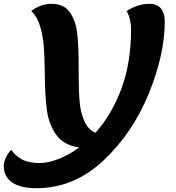

<svg xmlns="http://www.w3.org/2000/svg" viewBox="-83 -746 925 1008"><path d="M782 -633Q782 -459 697 -252Q612 -45 458 98.5Q304 242 109 242Q24 242 -19.5 211.5Q-63 181 -63 127Q-63 103 -51.5 79.5Q-40 56 -24 41Q-2 72 32.5 91Q67 110 125 110Q169 110 223.5 89Q278 68 333 28Q251 17 212 -38.5Q173 -94 163 -169Q153 -244 152 -365Q151 -452 146.5 -506.5Q142 -561 127 -610Q112 -659 81 -688Q131 -726 187 -726Q252 -726 283 -682.5Q314 -639 322 -573Q330 -507 330 -402V-357Q330 -270 335 -212.5Q340 -155 359.5 -110.5Q379 -66 418 -49Q503 -143 554 -279.5Q605 -416 605 -591Q605 -647 582 -688Q640 -726 702 -726Q741 -726 761.5 -702Q782 -678 782 -633Z"/></svg>

Font: Lemonada SemiBold
Style: Regular
Weight: 600
Designer: Mohamed Gaber (Arabic) Eduardo Tunni (Latin)
Foundry: Kief Type Foundry
Version: Version 3.006